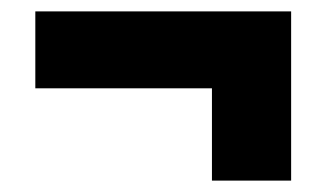

<svg xmlns="http://www.w3.org/2000/svg" viewBox="-20 -391 573 337"><path d="M42 -236V-371H491V-236ZM352 -74V-371H491V-74Z"/></svg>

Font: Radio Canada Big
Style: Regular
Weight: 400
Designer: Étienne Aubert Bonn
Foundry: Coppers and Brasses
Version: Version 1.001